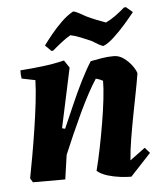

<svg xmlns="http://www.w3.org/2000/svg" viewBox="-50 -707 652 764"><g transform="rotate(-5 276.0 -325.5)"><path d="M444 12Q425 12 400 9Q375 6 350 -1.5Q325 -9 308 -23Q318 -62 328 -111Q338 -160 346.5 -210.5Q355 -261 360 -305Q365 -349 365 -378Q353 -385 337 -389Q323 -368 304.5 -334Q286 -300 266.5 -258.5Q247 -217 228.5 -175Q210 -133 195 -97L181 0H52L42 -16Q49 -52 58 -102.5Q67 -153 75.5 -208Q84 -263 90 -314Q96 -365 97 -404L43 -415Q40 -431 41 -448Q84 -451 130 -456.5Q176 -462 217 -472L237 -442L186 -204L198 -201Q217 -244 238 -292.5Q259 -341 281 -385Q303 -429 323 -460Q348 -465 370 -468.5Q392 -472 416 -472Q437 -472 455.5 -458.5Q474 -445 487 -427.5Q500 -410 504 -396Q498 -359 489.5 -316Q481 -273 473 -231Q464 -184 456.5 -138.5Q449 -93 446 -53L507 -98L526 -76ZM171 -514 147 -538Q160 -556 179.5 -580Q199 -604 222 -626.5Q245 -649 270 -663Q279 -662 293 -654.5Q307 -647 321 -639Q340 -630 361 -621.5Q382 -613 397 -608Q416 -617 435.5 -631Q455 -645 473 -661L481 -662L507 -640Q492 -621 469 -594.5Q446 -568 421.5 -545.5Q397 -523 379 -516Q374 -516 360.5 -523.5Q347 -531 333 -540Q313 -549 290 -558Q267 -567 251 -570Q235 -561 214.5 -545Q194 -529 178 -515Z"/></g></svg>

Font: Labrada
Style: Bold Italic
Weight: 700
Italic angle: -7°
Designer: Mercedes Jáuregui
Foundry: Omnibus-Type Team
Version: Version 1.000; ttfautohint (v1.8.4.7-5d5b)